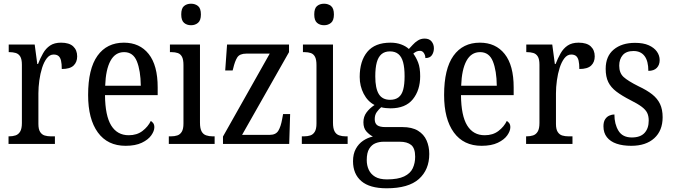

<svg xmlns="http://www.w3.org/2000/svg" viewBox="-20 -776 3627 1035"><path d="M26 0V-41H29Q48 -41 63.5 -46Q79 -51 88.5 -66.5Q98 -82 98 -113V-427Q98 -457 89 -471.5Q80 -486 64.5 -490.5Q49 -495 30 -495H27V-536H167L181 -431H185Q197 -462 212 -488.5Q227 -515 250 -530.5Q273 -546 309 -546Q353 -546 374.5 -526Q396 -506 396 -472Q396 -441 376.5 -422.5Q357 -404 313 -404Q313 -432 309 -449Q305 -466 295.5 -474Q286 -482 269 -482Q248 -482 232.5 -462Q217 -442 207 -410.5Q197 -379 192 -342.5Q187 -306 187 -273V-108Q187 -79 196.5 -64.5Q206 -50 221 -45.5Q236 -41 255 -41H276V0Z M657 10Q560 10 507.5 -62Q455 -134 455 -264Q455 -405 505.5 -475.5Q556 -546 648 -546Q733 -546 781.5 -485Q830 -424 830 -305V-263H546Q547 -152 579.5 -99.5Q612 -47 674 -47Q718 -47 748 -70Q778 -93 793 -124Q800 -120 806 -112Q812 -104 812 -90Q812 -70 795.5 -46.5Q779 -23 744.5 -6.5Q710 10 657 10ZM739 -314Q738 -395 718 -445Q698 -495 649 -495Q601 -495 575.5 -448Q550 -401 547 -314Z M890 0V-41H901Q921 -41 936 -46Q951 -51 960 -66Q969 -81 969 -110V-425Q969 -455 961 -470Q953 -485 938.5 -490Q924 -495 904 -495H896V-536H1058V-115Q1058 -84 1066.5 -68Q1075 -52 1091 -46.5Q1107 -41 1126 -41H1137V0ZM1010 -640Q987 -640 972 -653Q957 -666 957 -698Q957 -731 972 -743.5Q987 -756 1010 -756Q1032 -756 1047.5 -743.5Q1063 -731 1063 -698Q1063 -666 1047.5 -653Q1032 -640 1010 -640Z M1182 0V-40L1434 -487H1308Q1272 -487 1259 -466.5Q1246 -446 1237 -407L1234 -396H1194L1204 -536H1538V-495L1285 -49H1434Q1467 -49 1480.5 -71.5Q1494 -94 1501 -134L1506 -161H1544L1539 0Z M1607 0V-41H1618Q1638 -41 1653 -46Q1668 -51 1677 -66Q1686 -81 1686 -110V-425Q1686 -455 1678 -470Q1670 -485 1655.5 -490Q1641 -495 1621 -495H1613V-536H1775V-115Q1775 -84 1783.5 -68Q1792 -52 1808 -46.5Q1824 -41 1843 -41H1854V0ZM1727 -640Q1704 -640 1689 -653Q1674 -666 1674 -698Q1674 -731 1689 -743.5Q1704 -756 1727 -756Q1749 -756 1764.5 -743.5Q1780 -731 1780 -698Q1780 -666 1764.5 -653Q1749 -640 1727 -640Z M2064 239Q1973 239 1928 200.5Q1883 162 1883 93Q1883 54 1898 26.5Q1913 -1 1937.5 -17.5Q1962 -34 1990 -40Q1972 -49 1955.5 -67Q1939 -85 1939 -117Q1939 -147 1955.5 -169.5Q1972 -192 1999 -210Q1962 -229 1940.5 -270.5Q1919 -312 1919 -361Q1919 -447 1960 -496.5Q2001 -546 2085 -546Q2117 -546 2142.5 -536.5Q2168 -527 2184 -512Q2193 -521 2205 -534.5Q2217 -548 2233 -558Q2249 -568 2269 -568Q2294 -568 2306.5 -552.5Q2319 -537 2319 -516Q2319 -495 2308.5 -479Q2298 -463 2273 -463Q2273 -478 2265 -490Q2257 -502 2244 -502Q2233 -502 2224.5 -498Q2216 -494 2208 -487Q2223 -467 2234 -439Q2245 -411 2245 -365Q2245 -290 2205.5 -241Q2166 -192 2085 -192Q2074 -192 2059 -193.5Q2044 -195 2035 -198Q2023 -188 2011.5 -172.5Q2000 -157 2000 -134Q2000 -111 2013.5 -101Q2027 -91 2057 -91H2149Q2201 -91 2233 -71.5Q2265 -52 2279.5 -19Q2294 14 2294 54Q2294 139 2238 189Q2182 239 2064 239ZM2066 191Q2125 191 2158.5 175Q2192 159 2205 131Q2218 103 2218 69Q2218 23 2196.5 5.5Q2175 -12 2135 -12H2048Q2025 -12 2004.5 -4Q1984 4 1970.5 25.5Q1957 47 1957 87Q1957 116 1968 139.5Q1979 163 2002.5 177Q2026 191 2066 191ZM2083 -238Q2111 -238 2128.5 -251.5Q2146 -265 2153.5 -293Q2161 -321 2161 -365Q2161 -411 2153 -440.5Q2145 -470 2127.5 -484.5Q2110 -499 2082 -499Q2054 -499 2036.5 -484Q2019 -469 2011 -439.5Q2003 -410 2003 -364Q2003 -300 2022 -269Q2041 -238 2083 -238Z M2576 10Q2479 10 2426.5 -62Q2374 -134 2374 -264Q2374 -405 2424.5 -475.5Q2475 -546 2567 -546Q2652 -546 2700.5 -485Q2749 -424 2749 -305V-263H2465Q2466 -152 2498.5 -99.5Q2531 -47 2593 -47Q2637 -47 2667 -70Q2697 -93 2712 -124Q2719 -120 2725 -112Q2731 -104 2731 -90Q2731 -70 2714.5 -46.5Q2698 -23 2663.5 -6.5Q2629 10 2576 10ZM2658 -314Q2657 -395 2637 -445Q2617 -495 2568 -495Q2520 -495 2494.5 -448Q2469 -401 2466 -314Z M2816 0V-41H2819Q2838 -41 2853.5 -46Q2869 -51 2878.5 -66.5Q2888 -82 2888 -113V-427Q2888 -457 2879 -471.5Q2870 -486 2854.5 -490.5Q2839 -495 2820 -495H2817V-536H2957L2971 -431H2975Q2987 -462 3002 -488.5Q3017 -515 3040 -530.5Q3063 -546 3099 -546Q3143 -546 3164.5 -526Q3186 -506 3186 -472Q3186 -441 3166.5 -422.5Q3147 -404 3103 -404Q3103 -432 3099 -449Q3095 -466 3085.5 -474Q3076 -482 3059 -482Q3038 -482 3022.5 -462Q3007 -442 2997 -410.5Q2987 -379 2982 -342.5Q2977 -306 2977 -273V-108Q2977 -79 2986.5 -64.5Q2996 -50 3011 -45.5Q3026 -41 3045 -41H3066V0Z M3383 10Q3337 10 3303.5 -1.5Q3270 -13 3251.5 -36.5Q3233 -60 3233 -95Q3233 -119 3242 -133Q3251 -147 3265 -153Q3279 -159 3292 -159Q3292 -107 3314 -71Q3336 -35 3386 -35Q3432 -35 3454.5 -59.5Q3477 -84 3477 -126Q3477 -151 3468.5 -168Q3460 -185 3438.5 -201Q3417 -217 3379 -236Q3332 -260 3302.5 -282.5Q3273 -305 3259 -333.5Q3245 -362 3245 -405Q3245 -473 3288.5 -509Q3332 -545 3403 -545Q3448 -545 3477 -532Q3506 -519 3521 -498Q3536 -477 3536 -452Q3536 -426 3520.5 -410Q3505 -394 3475 -394Q3475 -447 3454.5 -474Q3434 -501 3395 -501Q3356 -501 3337 -479Q3318 -457 3318 -422Q3318 -382 3342 -360.5Q3366 -339 3422 -311Q3467 -290 3495.5 -267.5Q3524 -245 3538 -215.5Q3552 -186 3552 -144Q3552 -72 3507 -31Q3462 10 3383 10Z"/></svg>

Font: Noto Serif Khmer Condensed
Style: Regular
Weight: 400
Width: 3
Designer: Danh Hong and the Monotype Design Team
Foundry: Monotype Imaging Inc.
Version: Version 2.004